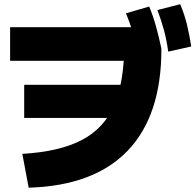

<svg xmlns="http://www.w3.org/2000/svg" viewBox="-20 -872 924 908"><path d="M85.6 -144.4Q260 -154.4 366.1 -209.4Q472.2 -264.4 520 -375Q567.8 -485.6 567.8 -664.4L654.4 -584.4H27.8V-743.3H712.2L743.3 -640Q743.3 -325.6 583.9 -159.4Q424.4 6.7 115.6 15.6ZM94.4 -314.4V-471.1H650V-314.4ZM634.4 -614.4Q622.2 -668.9 608.9 -715Q595.6 -761.1 575.6 -808.9L685.6 -841.1Q704.4 -795.6 717.8 -747.2Q731.1 -698.9 743.3 -642.2ZM775.6 -627.8Q767.8 -683.3 755.6 -728.9Q743.3 -774.4 724.4 -824.4L832.2 -852.2Q852.2 -804.4 863.9 -756.7Q875.6 -708.9 884.4 -652.2Z"/></svg>

Font: Paperlogy 9 Black
Style: Regular
Weight: 900
Designer: redesigned by Lee Juim, glyphs from Gmarket Sans & Montserrat
Foundry: PT&
Version: Version 1.001